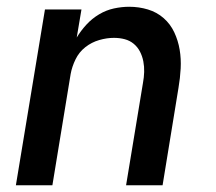

<svg xmlns="http://www.w3.org/2000/svg" viewBox="-20 -548 640 568"><path d="M27 0 113 -520H221L207 -437Q219 -457 235.5 -475Q252 -493 273 -505.5Q294 -518 317 -523Q340 -528 362 -528Q391 -528 417.5 -520Q444 -512 464 -494.5Q484 -477 495.5 -452.5Q507 -428 511.5 -401Q516 -374 514.5 -345.5Q513 -317 508 -288L461 0H353L403 -303Q406 -319 406.5 -335Q407 -351 404 -366.5Q401 -382 394 -395.5Q387 -409 375.5 -418.5Q364 -428 349 -432Q334 -436 317 -436Q296 -436 273.5 -429.5Q251 -423 232.5 -408.5Q214 -394 203.5 -372.5Q193 -351 189 -329L135 0Z"/></svg>

Font: Iosevka SmBd Ex Obl
Style: Regular
Weight: 600
Width: 7
Italic angle: -9°
Monospace: yes
Designer: Belleve Invis
Foundry: Belleve Invis
Version: Version 32.5.0; ttfautohint (v1.8.4)